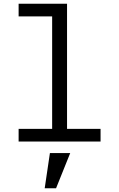

<svg xmlns="http://www.w3.org/2000/svg" viewBox="-20 -760 640 1031"><path d="M80 -68H260V-672H80V-740H340V-68H520V0H80ZM248 62H357L281 251H220Z"/></svg>

Font: IBM Plaex Mono
Style: Regular
Weight: 400
Designer: Mike Abbink, Paul van der Laan, Pieter van Rosmalen
Foundry: Bold Monday
Version: Version 2.003